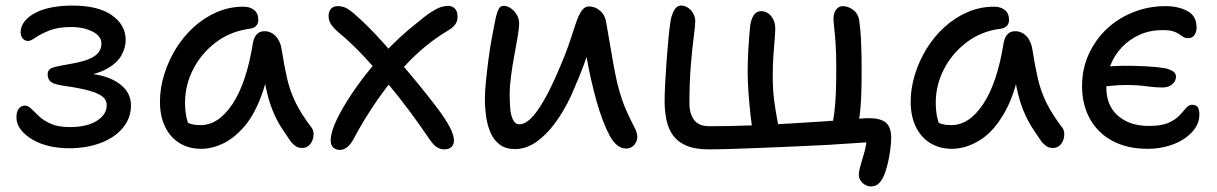

<svg xmlns="http://www.w3.org/2000/svg" viewBox="-20 -524 4367 689"><path d="M228 8Q190 8 156 0Q122 -8 96 -23.5Q70 -39 54.5 -59Q39 -79 39 -103Q39 -122 47 -133.5Q55 -145 70 -145Q81 -145 92.5 -133.5Q104 -122 120.5 -106.5Q137 -91 163 -79.5Q189 -68 231 -68Q292 -68 327.5 -90.5Q363 -113 363 -147Q363 -164 349.5 -176Q336 -188 304 -197.5Q272 -207 217 -215Q178 -220 164.5 -229Q151 -238 151 -257Q151 -275 168.5 -281Q186 -287 229 -294Q291 -304 317.5 -321.5Q344 -339 344 -368Q344 -394 312.5 -410.5Q281 -427 235 -427Q188 -427 157 -414.5Q126 -402 108 -389.5Q90 -377 81 -377Q69 -377 61.5 -386Q54 -395 54 -407Q54 -429 68 -447Q82 -465 107 -478Q132 -491 166 -497.5Q200 -504 240 -504Q333 -504 382 -469Q431 -434 431 -381Q431 -353 415.5 -325Q400 -297 361.5 -276Q323 -255 255 -248L251 -262Q310 -263 354.5 -249.5Q399 -236 424.5 -209.5Q450 -183 450 -145Q450 -101 421.5 -66Q393 -31 342.5 -11.5Q292 8 228 8Z M702 10Q657 10 623.5 -11Q590 -32 572 -70Q554 -108 554 -159Q554 -207 569 -256Q584 -305 611 -349Q638 -393 675.5 -427Q713 -461 758 -480.5Q803 -500 854 -500Q877 -500 892 -488Q907 -476 907 -452Q907 -440 899.5 -431.5Q892 -423 877 -421Q807 -412 754.5 -372Q702 -332 673 -275Q644 -218 644 -156Q644 -127 649 -103.5Q654 -80 671 -43L619 -112Q642 -89 657.5 -82Q673 -75 700 -75Q764 -75 814.5 -151Q865 -227 888 -372Q892 -391 902 -401.5Q912 -412 929 -412Q953 -412 970 -393.5Q987 -375 991 -345Q1000 -287 1010.5 -241.5Q1021 -196 1041 -155.5Q1061 -115 1095 -70Q1104 -60 1105 -47Q1106 -34 1101.5 -21.5Q1097 -9 1087.5 -1Q1078 7 1065 7Q1051 7 1042 1Q1033 -5 1025 -14Q1006 -41 989 -67.5Q972 -94 958 -128.5Q944 -163 934 -210.5Q924 -258 920 -323L953 -324Q939 -232 913 -167.5Q887 -103 852 -64.5Q817 -26 778.5 -8Q740 10 702 10Z M1200 14Q1188 14 1179 8Q1170 2 1167.5 -11Q1165 -24 1170 -45Q1176 -73 1201 -119.5Q1226 -166 1266 -221.5Q1306 -277 1359 -334Q1412 -391 1474 -440Q1506 -467 1527 -480.5Q1548 -494 1562 -498.5Q1576 -503 1588 -503Q1603 -503 1612.5 -493Q1622 -483 1622 -464Q1622 -449 1614 -437Q1606 -425 1587 -414Q1515 -371 1452.5 -308Q1390 -245 1338.5 -171.5Q1287 -98 1247 -22Q1236 -3 1224 5.5Q1212 14 1200 14ZM1574 12Q1559 12 1546 3Q1533 -6 1516 -32Q1485 -78 1446.5 -129.5Q1408 -181 1366.5 -230.5Q1325 -280 1285 -322.5Q1245 -365 1210 -395Q1185 -415 1172 -431Q1159 -447 1159 -467Q1159 -481 1167 -491.5Q1175 -502 1192 -502Q1212 -502 1228 -492Q1244 -482 1273 -455Q1294 -436 1323.5 -405Q1353 -374 1386.5 -335Q1420 -296 1453 -256.5Q1486 -217 1514.5 -181Q1543 -145 1562 -119Q1591 -77 1600 -55.5Q1609 -34 1609 -20Q1609 -5 1600 3.5Q1591 12 1574 12Z M1828 11Q1795 11 1773.5 -5Q1752 -21 1740.5 -47.5Q1729 -74 1724.5 -105.5Q1720 -137 1720 -167Q1720 -193 1723.5 -229Q1727 -265 1732 -304Q1737 -343 1743 -377Q1749 -411 1753 -430Q1759 -465 1766 -484Q1773 -503 1787 -503Q1801 -503 1813.5 -494Q1826 -485 1834.5 -471Q1843 -457 1843 -440Q1843 -424 1838 -394Q1833 -364 1826 -327Q1819 -290 1814 -252.5Q1809 -215 1809 -185Q1809 -160 1811 -135Q1813 -110 1821 -94Q1829 -78 1844 -78Q1876 -78 1914 -135Q1952 -192 1993 -292Q2012 -336 2024.5 -374Q2037 -412 2046.5 -440.5Q2056 -469 2067 -485Q2078 -501 2093 -501Q2116 -501 2134 -485Q2152 -469 2156 -440Q2161 -411 2167.5 -373Q2174 -335 2181 -295.5Q2188 -256 2196 -222Q2211 -164 2227.5 -127.5Q2244 -91 2255.5 -69.5Q2267 -48 2267 -34Q2267 -22 2261.5 -12Q2256 -2 2247 3.5Q2238 9 2227 9Q2193 9 2168 -37Q2143 -83 2121 -160Q2111 -196 2101.5 -237Q2092 -278 2085 -319Q2078 -360 2074 -395H2108Q2098 -359 2083.5 -315.5Q2069 -272 2042 -210Q2018 -150 1984 -99.5Q1950 -49 1910.5 -19Q1871 11 1828 11Z M3105 145Q3094 145 3084 139Q3074 133 3068 123.5Q3062 114 3062 104Q3062 90 3068 70Q3074 50 3081.5 23.5Q3089 -3 3091 -33L3100 -14Q3082 -13 3042.5 -10Q3003 -7 2948.5 -4Q2894 -1 2833.5 1.5Q2773 4 2714 6.5Q2655 9 2605 10.5Q2555 12 2522 12Q2475 12 2444 -1Q2413 -14 2396 -37Q2379 -60 2372 -92Q2365 -124 2365 -161Q2365 -187 2367 -224.5Q2369 -262 2372 -304Q2375 -346 2378.5 -383.5Q2382 -421 2386 -446Q2389 -468 2398.5 -486Q2408 -504 2425 -504Q2438 -504 2450 -495.5Q2462 -487 2468.5 -474Q2475 -461 2475 -448Q2475 -433 2469.5 -391.5Q2464 -350 2459 -289Q2454 -228 2454 -152Q2454 -117 2470.5 -94Q2487 -71 2526 -71Q2599 -71 2674 -74Q2749 -77 2818.5 -81Q2888 -85 2945.5 -89Q3003 -93 3043 -96.5Q3083 -100 3097 -100Q3140 -100 3159 -84Q3178 -68 3178 -29Q3178 -12 3175 11.5Q3172 35 3167 57.5Q3162 80 3156 96Q3148 119 3136 132Q3124 145 3105 145ZM2685 -35Q2678 -67 2673.5 -108.5Q2669 -150 2666 -191Q2663 -232 2663 -264Q2663 -306 2665.5 -348Q2668 -390 2672 -431Q2675 -454 2684.5 -469Q2694 -484 2712 -484Q2726 -484 2737.5 -475.5Q2749 -467 2755.5 -453Q2762 -439 2762 -422Q2762 -407 2760 -383Q2758 -359 2755.5 -326Q2753 -293 2753 -252Q2753 -202 2758 -164.5Q2763 -127 2768.5 -98Q2774 -69 2779 -44ZM3055 -59 2963 -61Q2970 -88 2974 -120Q2978 -152 2979.5 -191Q2981 -230 2981 -277Q2981 -333 2978.5 -368.5Q2976 -404 2973.5 -425Q2971 -446 2971 -457Q2971 -477 2980.5 -489.5Q2990 -502 3004 -502Q3024 -502 3042.5 -488Q3061 -474 3064 -445Q3068 -415 3069.5 -386Q3071 -357 3071.5 -329Q3072 -301 3072 -273Q3072 -218 3070.5 -180Q3069 -142 3065.5 -114Q3062 -86 3055 -59Z M3396 10Q3351 10 3317.5 -11Q3284 -32 3266 -70Q3248 -108 3248 -159Q3248 -207 3263 -256Q3278 -305 3305 -349Q3332 -393 3369.5 -427Q3407 -461 3452 -480.5Q3497 -500 3548 -500Q3571 -500 3586 -488Q3601 -476 3601 -452Q3601 -440 3593.5 -431.5Q3586 -423 3571 -421Q3501 -412 3448.5 -372Q3396 -332 3367 -275Q3338 -218 3338 -156Q3338 -127 3343 -103.5Q3348 -80 3365 -43L3313 -112Q3336 -89 3351.5 -82Q3367 -75 3394 -75Q3458 -75 3508.5 -151Q3559 -227 3582 -372Q3586 -391 3596 -401.5Q3606 -412 3623 -412Q3647 -412 3664 -393.5Q3681 -375 3685 -345Q3694 -287 3704.5 -241.5Q3715 -196 3735 -155.5Q3755 -115 3789 -70Q3798 -60 3799 -47Q3800 -34 3795.5 -21.5Q3791 -9 3781.5 -1Q3772 7 3759 7Q3745 7 3736 1Q3727 -5 3719 -14Q3700 -41 3683 -67.5Q3666 -94 3652 -128.5Q3638 -163 3628 -210.5Q3618 -258 3614 -323L3647 -324Q3629 -201 3589 -127.5Q3549 -54 3498 -22Q3447 10 3396 10Z M4098 10Q4025 10 3972 -18.5Q3919 -47 3891 -98Q3863 -149 3863 -215Q3863 -277 3887 -329.5Q3911 -382 3952 -420.5Q3993 -459 4047.5 -480.5Q4102 -502 4162 -502Q4208 -502 4241 -484.5Q4274 -467 4274 -425Q4274 -410 4266.5 -398.5Q4259 -387 4243 -387Q4233 -387 4226 -391.5Q4219 -396 4211.5 -401.5Q4204 -407 4190.5 -411.5Q4177 -416 4152 -416Q4107 -416 4070 -399.5Q4033 -383 4006 -354.5Q3979 -326 3964.5 -289Q3950 -252 3950 -211Q3950 -145 3992 -108.5Q4034 -72 4103 -72Q4148 -72 4173.5 -83.5Q4199 -95 4213 -110Q4227 -125 4236.5 -136.5Q4246 -148 4258 -148Q4272 -148 4278 -139.5Q4284 -131 4284 -112Q4284 -87 4269.5 -65Q4255 -43 4229.5 -26Q4204 -9 4170 0.5Q4136 10 4098 10ZM4151 -210Q4126 -210 4093.5 -214.5Q4061 -219 4021 -219Q3995 -219 3966 -216Q3937 -213 3918 -212L3912 -281Q3936 -284 3964.5 -286Q3993 -288 4020 -288Q4051 -288 4092 -286Q4133 -284 4161 -279Q4179 -275 4189.5 -268Q4200 -261 4200 -249Q4200 -232 4186 -221Q4172 -210 4151 -210Z"/></svg>

Font: Shantell Sans
Style: Regular
Weight: 400
Designer: Stephen Nixon, Anya Danilova, Shantell Martin
Foundry: Arrow Type
Version: Version 1.008;[ac192a2d6]